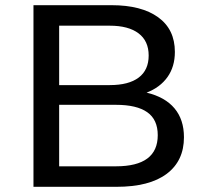

<svg xmlns="http://www.w3.org/2000/svg" viewBox="-20 -720 787 740"><path d="M689 -191Q689 -100 622.5 -50Q556 0 429 0H109V-700H410Q525 -700 589.5 -653.5Q654 -607 654 -520Q654 -463 625.5 -423Q597 -383 545 -363Q616 -346 652.5 -302.5Q689 -259 689 -191ZM208 -392H403Q476 -392 514.5 -421Q553 -450 553 -506Q553 -562 514 -591.5Q475 -621 403 -621H208ZM588 -199Q588 -259 547.5 -287.5Q507 -316 427 -316H208V-79H427Q588 -79 588 -199Z"/></svg>

Font: APTA Sans Medium
Style: Bold
Weight: 500
Version: Version 7.200